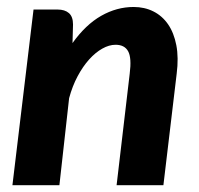

<svg xmlns="http://www.w3.org/2000/svg" viewBox="-20 -544 586 564"><path d="M16.5 0 78.5 -516H149Q170.5 -516 182.5 -505.5Q194.5 -495 194.5 -472L193 -417.5Q231.5 -471.5 277.2 -497.5Q323 -523.5 372.5 -523.5Q404.5 -523.5 430.5 -510.5Q456.5 -497.5 473.8 -472.5Q491 -447.5 498 -411Q505 -374.5 499 -327.5L460 0H322.5L361 -327.5Q367 -374 356.5 -393.2Q346 -412.5 319.5 -412.5Q300.5 -412.5 280.5 -401.2Q260.5 -390 242 -369.5Q223.5 -349 208 -320Q192.5 -291 183 -255.5L154.5 0Z"/></svg>

Font: Lato Heavy
Style: Italic
Weight: 800
Italic angle: -7°
Designer: Lukasz Dziedzic
Foundry: tyPoland Lukasz Dziedzic
Version: Version 2.007; 2014-02-27